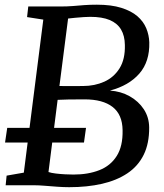

<svg xmlns="http://www.w3.org/2000/svg" viewBox="-20 -770 680 798"><path d="M267.5 8Q243.5 8 216.8 6Q190 4 165.2 2Q140.5 0 122 0H3.5L7.5 -40L79 -52.5L160 -688.5L92.5 -699L97.5 -743H230Q260 -743 283.8 -745Q307.5 -747 330.8 -748.8Q354 -750.5 382.5 -750.5Q442.5 -750.5 484 -737.5Q525.5 -724.5 550.8 -702.8Q576 -681 587.8 -652.8Q599.5 -624.5 600.5 -594Q602.5 -514 559.2 -464.2Q516 -414.5 437 -393.5Q482.5 -390.5 519.2 -369.8Q556 -349 577.8 -315.8Q599.5 -282.5 600 -240.5Q600.5 -173.5 577 -126.2Q553.5 -79 509.2 -49.5Q465 -20 403.8 -6Q342.5 8 267.5 8ZM285.5 -44.5Q346.5 -44.5 393 -62.8Q439.5 -81 465.2 -121.8Q491 -162.5 489.5 -229.5Q488.5 -294 448 -325.5Q407.5 -357 331.5 -357Q290.5 -357 264.2 -356.5Q238 -356 219.5 -355L181.5 -55Q193 -51 212 -48.8Q231 -46.5 251.2 -45.5Q271.5 -44.5 285.5 -44.5ZM227 -412.5Q250.5 -412 276.2 -412.2Q302 -412.5 325 -412.5Q373.5 -412.5 413.5 -430.5Q453.5 -448.5 477 -486.2Q500.5 -524 499 -583Q498.5 -621.5 483 -647.5Q467.5 -673.5 436 -686.8Q404.5 -700 355 -700Q345.5 -700 328.5 -699Q311.5 -698 293.5 -696.2Q275.5 -694.5 263 -693ZM1 -177.5 10 -238.5H337.5L329 -177.5Z"/></svg>

Font: Merriweather Light 18pt
Style: Italic
Weight: 400
Italic angle: -7.8°
Version: Version 2.101